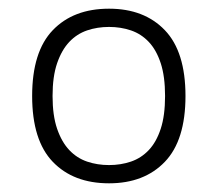

<svg xmlns="http://www.w3.org/2000/svg" viewBox="-20 -767 501 442"><path d="M231 -387Q258 -387 281.5 -395Q305 -403 322.5 -421.5Q340 -440 350 -470.5Q360 -501 360 -546Q360 -591 350 -621.5Q340 -652 322.5 -670.5Q305 -689 281.5 -697Q258 -705 231 -705Q204 -705 180.5 -697Q157 -689 139.5 -670.5Q122 -652 111.5 -621.5Q101 -591 101 -546Q101 -501 111.5 -470.5Q122 -440 139.5 -421.5Q157 -403 180.5 -395Q204 -387 231 -387ZM231 -345Q149 -345 101.5 -394.5Q54 -444 54 -546Q54 -648 101.5 -697.5Q149 -747 231 -747Q312 -747 359.5 -697.5Q407 -648 407 -546Q407 -444 359.5 -394.5Q312 -345 231 -345Z"/></svg>

Font: Encode Sans Normal
Style: ExtraLight
Weight: 200
Designer: Pablo Impallari, Andres Torresi
Foundry: Pablo Impallari, Andres Torresi
Version: Version 1.000; ttfautohint (v1.00) -l 8 -r 50 -G 200 -x 14 -